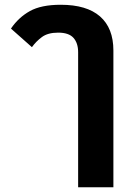

<svg xmlns="http://www.w3.org/2000/svg" viewBox="-20 -586 559 806"><path d="M308 -367Q308 -405 288.5 -427Q269 -449 224 -449Q181 -449 156 -430.5Q131 -412 114 -388L26 -466Q58 -513 105.5 -539.5Q153 -566 235 -566Q344 -566 400 -517Q456 -468 456 -374V200H308Z"/></svg>

Font: IBM-Poppins
Style: Poppins-Bold
Weight: 700
Designer: Mike Abbink, Paul van der Laan, Pieter van Rosmalen, Ben Mitchell, Mark Frömberg
Foundry: Bold Monday
Version: Version 1.1